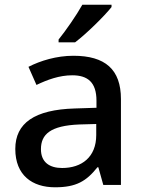

<svg xmlns="http://www.w3.org/2000/svg" viewBox="-20 -786 614 816"><path d="M454 -756V-766H330C305 -721 259 -655 229 -618V-606H299C347 -642 425 -719 454 -756ZM292 -549C220 -549 152 -528 101 -502L135 -425C181 -447 232 -466 287 -466C352 -466 390 -437 390 -358V-328L298 -325C127 -320 45 -263 45 -153C45 -41 117 10 214 10C304 10 347 -16 394 -75H398L419 0H494V-365C494 -491 427 -549 292 -549ZM317 -257 389 -259V-212C389 -118 327 -72 244 -72C191 -72 154 -96 154 -152C154 -215 194 -252 317 -257Z"/></svg>

Font: Noto Sans Bengali UI Medium
Style: Regular
Weight: 500
Designer: Jelle Bosma - Monotype Design Team
Foundry: Monotype Imaging Inc.
Version: Version 2.003